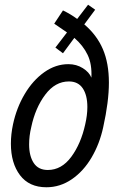

<svg xmlns="http://www.w3.org/2000/svg" viewBox="-20 -783 495 811"><path d="M440 -434Q440 -354 416 -246Q401 -176 367 -118Q333 -60 283.5 -26Q234 8 176 8Q103 8 64.5 -43Q26 -94 26 -176Q26 -216 35 -258Q50 -328 84.5 -386Q119 -444 167 -478Q215 -512 269 -512Q303 -512 330 -495Q357 -478 366 -455Q369 -512 350 -551.5Q331 -591 294 -623L246 -558L214 -582L263 -646Q245 -659 209 -683L246 -739Q279 -723 306 -703L352 -763L382 -742L336 -680Q389 -635 414.5 -575.5Q440 -516 440 -434ZM349 -331Q349 -381 329.5 -410Q310 -439 271 -439Q213 -439 171 -383Q129 -327 112 -246Q103 -209 103 -173Q103 -124 122.5 -94.5Q142 -65 182 -65Q240 -65 281 -120.5Q322 -176 340 -258Q349 -297 349 -331Z"/></svg>

Font: Decalotype
Style: Italic
Weight: 400
Italic angle: -12°
Designer: Alfredo Marco Pradil
Foundry: Alfredo Marco Pradil
Version: Version 1.0